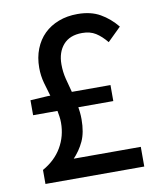

<svg xmlns="http://www.w3.org/2000/svg" viewBox="-77 -716 651 784"><g transform="rotate(-10 248.5 -324.5)"><path d="M458 -76.2V5.4H48.3V-52.7Q100.6 -82 127.4 -128.2Q154.3 -174.3 154.3 -230Q154.3 -243.7 152.3 -256.8Q150.4 -270 148.4 -279.8H47.4V-341.8L119.6 -346.2H130.4Q122.6 -371.6 114 -402.3Q105.5 -433.1 105.5 -465.8Q105.5 -508.8 119.4 -543.9Q133.3 -579.1 158.4 -603.8Q183.6 -628.4 218.8 -641.8Q253.9 -655.3 296.9 -655.3Q352.1 -655.3 390.6 -633.3Q429.2 -611.3 459 -574.7L403.3 -520Q381.3 -546.9 358.4 -561.3Q335.4 -575.7 302.7 -575.7Q251 -575.7 224.1 -544.9Q197.3 -514.2 197.3 -463.9Q197.3 -432.6 204.6 -403.6Q211.9 -374.5 219.7 -346.2H379.9V-279.8H234.9Q236.3 -272 237.8 -258.3Q239.3 -244.6 239.3 -229Q239.3 -174.8 222.7 -138.9Q206.1 -103 177.2 -73.2V-76.2Z"/></g></svg>

Font: Pyidaungsu Numbers
Style: Regular
Weight: 400
Designer: Sun Tun
Foundry: MCF
Version: Version 1.083; ttfautohint (v1.8.2)